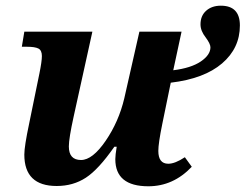

<svg xmlns="http://www.w3.org/2000/svg" viewBox="-20 -648 867 678"><path d="M392.1 -129.9H383.8Q328.1 -49.8 283.2 -20.5Q238.3 8.8 180.2 8.8Q65.9 8.8 65.9 -102.1Q65.9 -131.3 83 -211.9L119.1 -388.2Q127.9 -431.2 127.9 -450.2Q127.9 -470.2 115.7 -476.6Q103.5 -482.9 75.2 -482.9H57.1L65.9 -536.1H306.2L240.2 -236.8Q223.1 -159.2 223.1 -130.9Q223.1 -83 266.1 -83Q306.6 -83 353 -150.6Q399.4 -218.3 418.9 -300.8L472.2 -536.1H621.1L591.8 -399.9Q654.8 -407.7 689 -430.9Q723.1 -454.1 723.1 -481Q723.1 -493.2 706.1 -516.1Q688 -539.1 688 -562Q688 -592.3 708 -610.1Q728 -627.9 759.8 -627.9Q827.1 -627.9 827.1 -558.1Q827.1 -478 764.2 -424.1Q701.2 -370.1 583 -356L553.2 -210.9Q539.1 -142.1 539.1 -115.2Q539.1 -69.8 574.2 -69.8Q598.1 -69.8 632.8 -92.8L657.2 -59.1Q591.8 9.8 503.9 9.8Q387.2 9.8 387.2 -85.9Q387.2 -100.1 392.1 -129.9Z"/></svg>

Font: Droid Serif
Style: Bold Italic
Weight: 700
Italic angle: -12°
Designer: Monotype Design team
Foundry: Monotype Imaging Inc.
Version: Version 1.03